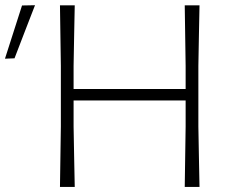

<svg xmlns="http://www.w3.org/2000/svg" viewBox="-84 -734 906 754"><path d="M151.5 0Q152.5 -60 153.2 -115.8Q154 -171.5 155 -237V-475Q154 -541 153.2 -596.8Q152.5 -652.5 151.5 -713H209.5Q208.5 -652.5 207.2 -596.8Q206 -541 205 -475V-384.5H645V-475Q644 -541 643.2 -596.8Q642.5 -652.5 641.5 -713H699.5Q698.5 -652.5 697.2 -596.8Q696 -541 695 -475V-237Q696 -171.5 697.2 -116Q698.5 -60.5 699.5 0H641.5Q642.5 -60 643.2 -115.8Q644 -171.5 645 -237V-339.5H205V-237Q206 -171.5 207.2 -116Q208.5 -60.5 209.5 0ZM-64.5 -503.5Q-48 -555 -31 -608Q-14 -661 2.5 -712.5L53.5 -713.5Q33.5 -662.5 13 -609Q-7.5 -555.5 -27 -505Z"/></svg>

Font: Commissioner Loud ExtraLight
Style: Regular
Weight: 200
Designer: Kostas Bartsokas
Foundry: Kostas Bartsokas
Version: Version 1.000; ttfautohint (v1.8.3)